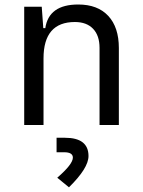

<svg xmlns="http://www.w3.org/2000/svg" viewBox="-20 -547 626 840"><path d="M415.5 0V-337.4Q415.5 -391.6 387.2 -421.1Q358.9 -450.7 307.6 -450.7Q170.4 -450.7 170.4 -291.5V0H85.9V-517.6H162.6L169.4 -423.8H178.2Q193.4 -527.3 322.3 -527.3Q407.2 -527.3 453.6 -477.5Q500 -427.7 500 -336.9V0ZM281.7 272.5 230.5 230.5Q298.8 171.4 298.8 142.6Q298.8 119.1 260.7 119.1H227.5V55.7H264.2Q367.2 55.7 367.2 135.7Q367.2 188.5 281.7 272.5Z"/></svg>

Font: Cascadia Mono SemiLight
Style: Regular
Weight: 350
Monospace: yes
Designer: Aaron Bell
Foundry: Saja Typeworks
Version: Version 2404.023; ttfautohint (v1.8.4)